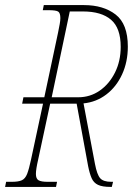

<svg xmlns="http://www.w3.org/2000/svg" viewBox="-43 -734 545 754"><path d="M-23 0 -19 -20H4Q29 -20 42.5 -26Q56 -32 63.5 -51Q71 -70 79 -108L126 -327H44L49 -352H131L185 -606Q189 -626 191.5 -639.5Q194 -653 194 -663Q194 -683 185.5 -688.5Q177 -694 148 -694H125L129 -714H287Q363 -714 411 -677Q459 -640 459 -551Q459 -491 436.5 -442Q414 -393 374.5 -363Q335 -333 285 -328L330 -90Q338 -48 350.5 -34Q363 -20 394 -20H401L396 0H391Q359 0 342 -8Q325 -16 317 -34Q309 -52 303 -82L258 -327H154L107 -108Q98 -69 98 -51Q98 -32 108.5 -26Q119 -20 144 -20H181L177 0ZM264 -352Q311 -352 348.5 -378Q386 -404 408.5 -449Q431 -494 431 -550Q431 -624 393 -656.5Q355 -689 283 -689H231L160 -352Z"/></svg>

Font: Noto Serif ExtraCondensed Thin
Style: Italic
Weight: 100
Width: 2
Italic angle: -12°
Designer: Monotype Design Team
Foundry: Monotype Imaging Inc.
Version: Version 2.013